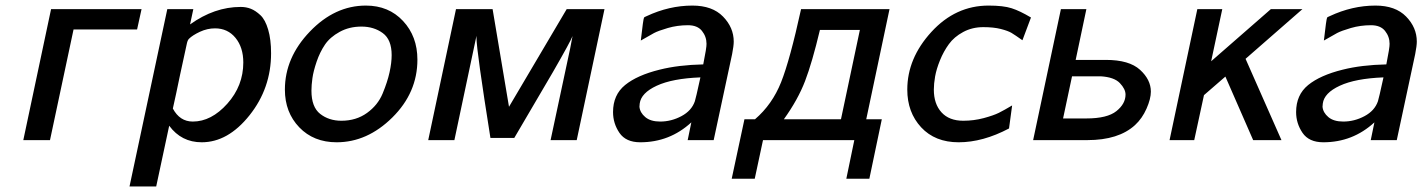

<svg xmlns="http://www.w3.org/2000/svg" viewBox="-20 -505 5126 692"><path d="M64 0 164.1 -472.2H490.2L474.1 -398.9H245.1L160.2 0Z M446.8 167 583 -472.2H676.8L665 -417Q752.9 -480 847.2 -480H848.1Q867.2 -480 884 -473.4Q900.9 -466.8 918.5 -450.4Q936 -434.1 946.5 -398.4Q957 -362.8 957 -313Q957 -187 879.4 -89.6Q801.8 7.8 707 7.8Q633.8 7.8 589.8 -51.8L543 167ZM603 -113.8Q627.9 -66.9 674.8 -66.9Q741.7 -66.9 799.3 -131.3Q856.9 -195.8 856.9 -279.8Q856.9 -334 828.9 -368.4Q800.8 -402.8 754.9 -402.8Q727.1 -402.8 700.4 -390.4Q673.8 -377.9 661.1 -365.2Q656.2 -360.4 653.6 -348.6Q650.9 -336.9 628.9 -234.9Q614.3 -163.6 603 -113.8Z M1006.8 -182.1Q1006.8 -297.4 1096.7 -391.1Q1186.5 -484.9 1298.8 -484.9Q1380.9 -484.9 1432.6 -429.4Q1484.4 -374 1484.4 -290Q1484.4 -170.9 1394 -81.5Q1303.7 7.8 1193.4 7.8Q1110.4 7.8 1058.6 -46.1Q1006.8 -100.1 1006.8 -182.1ZM1102.5 -178.2Q1102.5 -119.1 1134 -94.5Q1165.5 -69.8 1210.4 -69.8Q1263.7 -69.8 1302.7 -97.9Q1341.8 -126 1359.1 -168Q1376.5 -210 1384 -244.4Q1391.6 -278.8 1391.6 -306.2Q1391.6 -362.3 1359.6 -385.7Q1327.6 -409.2 1282.7 -409.2Q1238.8 -409.2 1204.1 -390.1Q1169.4 -371.1 1151.1 -344Q1132.8 -316.9 1121.1 -282.5Q1109.4 -248 1106 -223.1Q1102.5 -198.2 1102.5 -178.2Z M1523.4 0 1623.5 -472.2H1755.4L1814.5 -120.1L2022.5 -472.2H2158.7L2058.6 0H1964.4L2034.7 -329.1L2043.5 -375Q2037.6 -357.9 1972.7 -245.1L1833.5 -7.8H1747.6Q1697.8 -320.8 1697.3 -368.2V-376L1617.7 0Z M2189.5 -101.1Q2189.5 -163.1 2232.9 -198.5Q2276.4 -233.9 2357.4 -253.9Q2425.3 -271 2514.6 -272.9Q2526.9 -334 2526.4 -347.2Q2526.4 -373 2510 -393.6Q2493.7 -414.1 2459.5 -414.1Q2421.4 -414.1 2387 -404.1Q2352.5 -394 2337.4 -386Q2322.3 -377.9 2289.6 -358.9Q2298.3 -437 2301.3 -441.9Q2303.2 -443.8 2310.5 -446.8Q2391.6 -484.9 2475.6 -484.9Q2547.4 -484.9 2585.9 -445.3Q2624.5 -405.8 2624.5 -355Q2624.5 -339.8 2618.7 -310.1L2552.2 0H2458.5L2471.7 -64Q2393.6 7.8 2287.6 7.8Q2235.8 7.8 2212.6 -26.1Q2189.5 -60.1 2189.5 -101.1ZM2284.7 -120.1Q2286.6 -99.1 2305.7 -83Q2324.7 -66.9 2359.4 -66.9Q2399.4 -66.9 2436 -86.4Q2472.7 -106 2484.4 -140.1Q2487.3 -147.9 2504.4 -226.1Q2403.3 -222.2 2346.9 -196Q2290.5 -169.9 2285.6 -131.8Z M2617.2 139.2 2663.1 -75.2H2701.2Q2763.2 -128.4 2795.2 -208.7Q2827.1 -289.1 2867.2 -472.2H3186L3102.1 -75.2H3158.2L3113.3 139.2H3030.3L3059.1 0H2730L2700.2 139.2ZM2805.2 -75.2H3010.3L3011.2 -76.2L3079.1 -397H2935.1Q2907.2 -279.8 2881.6 -212.9Q2856 -146 2805.2 -75.2Z M3250 -182.1Q3250 -294.9 3336.9 -389.9Q3423.8 -484.9 3543 -484.9Q3596.2 -484.9 3626 -475.3Q3655.8 -465.8 3695.8 -441.9L3665 -359.9Q3638.2 -378.9 3625.5 -386.5Q3612.8 -394 3586.9 -400.6Q3561 -407.2 3523.9 -407.2Q3483.9 -407.2 3451.4 -389.6Q3418.9 -372.1 3399.9 -345.9Q3380.9 -319.8 3367.9 -287.8Q3355 -255.9 3350.3 -229.5Q3345.7 -203.1 3345.7 -182.1Q3345.7 -130.4 3373.3 -100.1Q3400.9 -69.8 3451.7 -69.8Q3489.7 -69.8 3525.4 -79.3Q3561 -88.9 3580.1 -98.4Q3599.1 -107.9 3627.9 -125L3616.7 -42Q3522.5 7.8 3435.1 7.8Q3350.1 7.8 3300 -46.1Q3250 -100.1 3250 -182.1Z M3703.6 0 3803.7 -472.2H3895.5L3856.9 -289.1H3965.8Q4049.8 -289.1 4088.9 -253.4Q4127.9 -217.8 4127.9 -174.8Q4127.9 -148.9 4112.3 -113.5Q4096.7 -78.1 4070.8 -54.2Q4011.7 0 3898.9 0ZM3811.5 -78.1H3895.5Q3970.7 -78.1 4003.7 -104.5Q4036.6 -130.9 4036.6 -164.1Q4036.6 -184.1 4016.1 -205.6Q3995.6 -227.1 3946.8 -230H3843.8Z M4195.3 0 4295.4 -472.2H4385.3L4345.2 -284.2L4560.5 -472.2H4674.3L4469.2 -293L4598.6 0H4496.6L4396.5 -229L4319.3 -162.1L4284.2 0Z M4651.4 -101.1Q4651.4 -163.1 4694.8 -198.5Q4738.3 -233.9 4819.3 -253.9Q4887.2 -271 4976.6 -272.9Q4988.8 -334 4988.3 -347.2Q4988.3 -373 4971.9 -393.6Q4955.6 -414.1 4921.4 -414.1Q4883.3 -414.1 4848.9 -404.1Q4814.5 -394 4799.3 -386Q4784.2 -377.9 4751.5 -358.9Q4760.3 -437 4763.2 -441.9Q4765.1 -443.8 4772.5 -446.8Q4853.5 -484.9 4937.5 -484.9Q5009.3 -484.9 5047.9 -445.3Q5086.4 -405.8 5086.4 -355Q5086.4 -339.8 5080.6 -310.1L5014.2 0H4920.4L4933.6 -64Q4855.5 7.8 4749.5 7.8Q4697.8 7.8 4674.6 -26.1Q4651.4 -60.1 4651.4 -101.1ZM4746.6 -120.1Q4748.5 -99.1 4767.6 -83Q4786.6 -66.9 4821.3 -66.9Q4861.3 -66.9 4897.9 -86.4Q4934.6 -106 4946.3 -140.1Q4949.2 -147.9 4966.3 -226.1Q4865.2 -222.2 4808.8 -196Q4752.4 -169.9 4747.6 -131.8Z"/></svg>

Font: CMU Bright
Style: SemiBoldOblique
Weight: 600
Italic angle: -12°
Version: Version 0.7.0